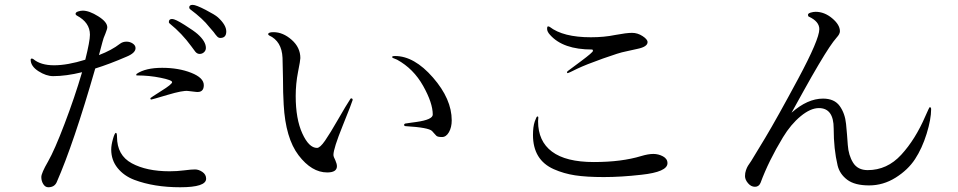

<svg xmlns="http://www.w3.org/2000/svg" viewBox="-20 -790 4040 810"><path d="M692.4 -697.3Q692.4 -710 706.1 -710Q718.8 -710 758.3 -685.1Q797.9 -660.2 813.5 -646.5Q848.6 -615.2 848.6 -587.9Q848.6 -577.1 840.8 -569.8Q833 -562.5 822.3 -562.5Q811.5 -562.5 803.7 -572.3Q795.9 -582 787.1 -594.7Q747.1 -649.4 697.3 -689.5Q692.4 -692.4 692.4 -697.3ZM778.3 -758.8Q778.3 -769.5 793 -769.5Q806.6 -769.5 847.2 -748.5Q887.7 -727.5 899.4 -716.8Q934.6 -684.6 934.6 -657.2Q934.6 -629.9 909.2 -629.9Q902.3 -629.9 896.5 -635.7Q890.6 -641.6 880.9 -655.3Q870.1 -668 862.3 -676.8Q836.9 -710 782.2 -751Q778.3 -753.9 778.3 -758.8ZM109.4 -538.1Q109.4 -543 115.2 -543Q116.2 -543 120.1 -541Q151.4 -514.6 208 -514.6Q264.6 -514.6 339.8 -538.1Q359.4 -616.2 359.4 -643.6Q359.4 -695.3 303.7 -724.6Q298.8 -727.5 298.8 -731.4Q298.8 -738.3 309.6 -741.7Q320.3 -745.1 329.1 -745.1Q356.4 -745.1 394.5 -721.2Q432.6 -697.3 432.6 -674.8Q432.6 -668 424.8 -648.4Q416 -628.9 412.1 -612.3Q407.2 -594.7 397.5 -557.6Q451.2 -578.1 486.3 -605.5Q498 -614.3 513.7 -614.3Q528.3 -614.3 540 -606.4Q551.8 -598.6 551.8 -586.9Q551.8 -566.4 513.7 -550.8Q441.4 -519.5 381.8 -501Q291 -184.6 218.8 -20.5Q209 0 183.6 0Q170.9 0 162.6 -13.2Q154.3 -26.4 154.3 -43Q154.3 -59.6 182.6 -108.4Q210 -156.2 252.4 -267.6Q294.9 -378.9 326.2 -485.4Q258.8 -468.8 204.1 -468.8Q174.8 -468.8 142.1 -489.7Q109.4 -510.7 109.4 -538.1ZM449.2 -159.2Q449.2 -177.7 456.5 -203.6Q463.9 -229.5 468.8 -229.5Q473.6 -229.5 473.6 -212.9Q473.6 -134.8 536.1 -101.1Q598.6 -67.4 695.3 -67.4Q726.6 -67.4 756.8 -71.3Q787.1 -75.2 802.7 -75.2Q818.4 -75.2 834 -64.5Q849.6 -53.7 849.6 -36.1Q849.6 0 740.2 0Q629.9 0 546.9 -31.2Q502.9 -47.9 476.1 -81.1Q449.2 -114.3 449.2 -159.2ZM554.7 -474.6 556.6 -478.5Q593.8 -503.9 664.1 -503.9Q733.4 -503.9 786.6 -482.9Q839.8 -461.9 839.8 -430.7Q839.8 -398.4 806.6 -402.3L773.4 -406.2Q752 -409.2 686.5 -389.6Q621.1 -370.1 618.2 -370.1Q614.3 -370.1 614.3 -376Q614.3 -377 660.2 -406.2Q706.1 -434.6 706.1 -443.4Q706.1 -452.1 657.7 -461.9Q609.4 -471.7 559.6 -471.7Q552.7 -471.7 554.7 -474.6Z M1111.3 -645.5Q1111.3 -654.3 1133.8 -654.3Q1173.8 -654.3 1210.4 -622.1Q1247.1 -589.8 1247.1 -544.9Q1247.1 -535.2 1237.3 -486.3Q1227.5 -436.5 1227.5 -384.8Q1227.5 -288.1 1255.4 -227.1Q1283.2 -166 1317.4 -166Q1330.1 -166 1351.1 -196.3Q1372.1 -226.6 1406.2 -286.1Q1440.4 -345.7 1459 -374Q1460 -375 1461.9 -375Q1467.8 -375 1467.8 -368.2Q1464.8 -356.4 1425.8 -259.8Q1386.7 -163.1 1386.7 -136.7Q1386.7 -128.9 1394.5 -114.3Q1401.4 -98.6 1401.4 -88.9Q1401.4 -62.5 1360.4 -62.5Q1294.9 -62.5 1239.7 -134.8Q1184.6 -207 1176.8 -348.6Q1173.8 -397.5 1173.8 -460.9Q1172.9 -523.4 1171.9 -545.9Q1168.9 -616.2 1115.2 -640.6Q1111.3 -643.6 1111.3 -645.5ZM1634.8 -550.8Q1634.8 -553.7 1646.5 -553.7Q1727.5 -553.7 1806.6 -462.9Q1885.7 -372.1 1885.7 -282.2Q1885.7 -252.9 1874 -232.4Q1862.3 -211.9 1844.7 -211.9Q1826.2 -211.9 1820.8 -217.3Q1815.4 -222.7 1810.5 -228.5Q1805.7 -234.4 1802.7 -237.3Q1788.1 -252 1691.4 -257.8Q1684.6 -257.8 1684.6 -264.6L1688.5 -268.6Q1705.1 -270.5 1714.8 -272.5Q1723.6 -273.4 1736.3 -275.4Q1805.7 -285.2 1805.7 -306.6Q1805.7 -355.5 1765.1 -427.7Q1724.6 -500 1655.3 -538.1Q1649.4 -541 1643.6 -543Q1637.7 -544.9 1636.2 -545.9Q1634.8 -546.9 1634.8 -550.8Z M2228.5 -220.7Q2228.5 -254.9 2235.8 -276.9Q2243.2 -298.8 2247.1 -298.8Q2251 -298.8 2251 -293.9L2250 -278.3Q2250 -194.3 2308.6 -150.4Q2367.2 -106.4 2485.4 -106.4Q2602.5 -106.4 2685.5 -131.8Q2714.8 -140.6 2736.3 -140.6Q2757.8 -140.6 2776.9 -130.4Q2795.9 -120.1 2795.9 -101.6Q2795.9 -64.5 2685.5 -52.7Q2600.6 -43 2527.3 -43Q2454.1 -43 2406.2 -50.3Q2358.4 -57.6 2316.4 -76.2Q2228.5 -115.2 2228.5 -220.7ZM2288.1 -668Q2288.1 -678.7 2292 -678.7Q2294.9 -678.7 2298.8 -676.8Q2355.5 -632.8 2472.7 -632.8Q2529.3 -632.8 2576.2 -642.6Q2623 -651.4 2646.5 -651.4Q2669.9 -651.4 2690.9 -637.7Q2711.9 -624 2711.9 -612.3Q2711.9 -592.8 2669.9 -584Q2653.3 -580.1 2638.7 -577.1L2617.2 -572.3Q2594.7 -568.4 2523.4 -543Q2452.1 -517.6 2415 -500Q2377.9 -481.4 2375 -481.4Q2372.1 -481.4 2372.1 -485.4L2374 -489.3Q2380.9 -495.1 2431.6 -532.2Q2481.4 -569.3 2481.4 -575.2Q2481.4 -581.1 2477.5 -581.1Q2355.5 -581.1 2300.8 -642.6Q2288.1 -656.2 2288.1 -668Z M3123 -46.9Q3123 -60.5 3127 -71.8Q3130.9 -83 3135.3 -90.3Q3139.6 -97.7 3149.4 -111.3Q3158.2 -125 3208 -208Q3257.8 -291 3347.2 -457.5Q3436.5 -624 3436.5 -667Q3436.5 -699.2 3392.6 -719.7Q3388.7 -720.7 3388.7 -727.5Q3388.7 -733.4 3399.9 -736.8Q3411.1 -740.2 3420.9 -740.2Q3458 -740.2 3490.7 -712.9Q3523.4 -685.5 3523.4 -658.2Q3523.4 -646.5 3509.8 -631.8Q3496.1 -616.2 3478.5 -589.8Q3460.9 -563.5 3433.1 -516.6Q3405.3 -469.7 3370.1 -406.2Q3335 -341.8 3319.3 -314.5Q3386.7 -374 3452.1 -374Q3500 -374 3522.5 -342.8Q3544.9 -311.5 3549.3 -267.1Q3553.7 -222.7 3556.6 -178.7Q3559.6 -134.8 3579.1 -103.5Q3598.6 -72.3 3640.6 -72.3Q3722.7 -72.3 3782.2 -137.2Q3841.8 -202.1 3883.8 -299.8Q3900.4 -337.9 3902.3 -337.9Q3908.2 -337.9 3908.2 -329.1Q3908.2 -287.1 3889.2 -225.6Q3870.1 -164.1 3840.3 -118.7Q3810.5 -73.2 3758.3 -40.5Q3706.1 -7.8 3646.5 -7.8Q3585.9 -7.8 3554.2 -31.7Q3522.5 -55.7 3513.7 -91.8Q3497.1 -161.1 3497.1 -248Q3497.1 -334 3434.6 -334Q3399.4 -334 3357.9 -299.8Q3316.4 -265.6 3283.2 -210.9Q3222.7 -111.3 3188.5 -18.6Q3181.6 -2 3165 -2Q3148.4 -2 3135.7 -17.1Q3123 -32.2 3123 -46.9Z"/></svg>

Font: GenEi Koburi Mincho v6
Style: Regular
Weight: 400
Designer: o_tamon (Modified)
Foundry: o_tamon / Adobe Systems Incorporated
Version: Version 6.1